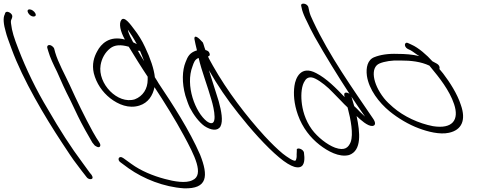

<svg xmlns="http://www.w3.org/2000/svg" viewBox="-255 -760 2651 1044"><path d="M82 16C115 66 140 105 163 134C185 163 198 181 205 189L215 202C226 220 262 220 243 191L233 179C227 170 214 152 193 124C132 43 68 -57 7 -163C-58 -270 -114 -387 -154 -491C-179 -555 -190 -589 -195 -632C-197 -644 -195 -652 -192 -656L-189 -665C-183 -683 -206 -696 -216 -696C-226 -696 -227 -689 -229 -682C-240 -663 -235 -625 -224 -588C-219 -566 -207 -535 -192 -494C-130 -325 -11 -125 82 16Z M-102 -690C-96 -679 -84 -670 -73 -670C-62 -670 -57 -677 -63 -688C-69 -699 -83 -709 -94 -709C-105 -709 -108 -701 -102 -690ZM55 -370C77 -319 100 -268 127 -216L169 -128C188 -88 229 -15 247 15L256 26C259 31 264 34 270 37C287 47 296 33 287 18L281 8C276 1 265 -16 250 -43C206 -123 162 -214 124 -298C98 -354 61 -420 45 -475L40 -494C39 -499 35 -504 30 -508C14 -521 -1 -515 2 -500L8 -480C17 -448 35 -410 55 -370Z M391 112C393 117 397 121 402 124L444 155C526 213 637 257 745 264C874 268 879 197 833 81C775 -52 685 -191 608 -306L599 -321C596 -326 592 -333 587 -340C583 -383 562 -445 534 -503C518 -539 494 -576 475 -600C456 -625 422 -674 405 -652C390 -632 399 -590 424 -545C339 -568 294 -520 274 -482C256 -450 244 -411 255 -362C269 -307 301 -260 344 -226C389 -191 446 -168 503 -186C551 -201 576 -241 585 -286C636 -209 700 -106 744 -24C802 83 858 192 791 220C756 238 692 227 641 213C577 196 511 169 459 131L416 100C411 97 406 94 401 94C392 94 387 102 391 112ZM292 -406C298 -442 316 -475 344 -497C369 -517 402 -518 445 -506C473 -460 515 -392 548 -343V-327C548 -277 522 -237 478 -220C385 -191 275 -305 292 -406ZM440 -599C456 -576 471 -553 489 -520C482 -523 475 -528 469 -530C458 -553 444 -574 440 -599ZM494 -485C498 -483 502 -483 506 -484C514 -466 521 -447 529 -427C515 -448 504 -468 494 -485Z M777 -175C797 -136 827 -96 856 -75C892 -51 929 -46 944 -73C959 -102 949 -156 934 -210C917 -265 898 -323 881 -378C928 -296 980 -219 1041 -143C1106 -60 1193 38 1263 96C1296 124 1325 141 1345 147C1395 161 1401 124 1400 94L1398 72C1397 49 1353 37 1359 59L1358 80C1359 93 1357 103 1354 110C1350 126 1301 90 1282 75C1253 51 1220 19 1183 -21C1086 -127 980 -265 903 -402C893 -421 882 -438 876 -453C885 -455 888 -461 884 -471C881 -480 874 -485 862 -488C855 -505 853 -518 848 -529C822 -559 801 -572 802 -549C804 -538 811 -504 816 -486C815 -485 813 -485 812 -485C777 -473 766 -454 754 -422C736 -378 733 -311 753 -240C761 -216 768 -194 777 -175ZM792 -400C799 -420 804 -437 825 -445C841 -375 874 -291 895 -216C908 -173 935 -55 870 -100C807 -149 751 -295 792 -400Z M1365 -135C1390 -65 1433 -11 1483 28C1527 62 1589 97 1643 83C1713 59 1703 -40 1684 -129C1705 -109 1744 -73 1770 -75C1789 -77 1788 -95 1773 -116C1663 -278 1536 -456 1448 -644C1437 -666 1430 -684 1427 -697L1422 -720C1417 -743 1377 -748 1383 -727L1388 -705C1393 -688 1401 -668 1414 -643C1424 -620 1439 -592 1456 -560C1514 -457 1582 -347 1644 -252C1644 -251 1646 -250 1647 -249C1642 -253 1636 -255 1632 -256C1613 -259 1616 -245 1619 -232C1573 -280 1520 -334 1465 -362C1381 -407 1352 -336 1346 -293C1340 -250 1343 -197 1365 -135ZM1441 -56C1403 -108 1389 -165 1385 -208C1381 -250 1385 -296 1403 -321C1412 -337 1431 -347 1460 -332C1489 -318 1529 -285 1553 -259L1598 -213C1610 -201 1623 -186 1635 -176C1653 -108 1667 -31 1652 12C1640 41 1621 62 1567 43C1524 27 1472 -14 1441 -56ZM1671 -183 1656 -234C1682 -196 1705 -160 1730 -126C1721 -134 1712 -142 1703 -151C1692 -162 1682 -174 1671 -183Z M1740 -348C1751 -273 1806 -202 1863 -155C1908 -118 1968 -82 2023 -62C2071 -44 2136 -27 2186 -38C2256 -53 2280 -107 2251 -189C2232 -249 2190 -314 2154 -361L2134 -385C2138 -393 2134 -406 2120 -414L2096 -427C2067 -460 2020 -501 1983 -517L1968 -524C1944 -538 1938 -507 1962 -494L1977 -487C1987 -482 2008 -465 2025 -455C1988 -464 1948 -467 1906 -467C1855 -469 1812 -462 1780 -449C1744 -435 1734 -393 1740 -348ZM1833 -226C1770 -306 1758 -394 1809 -415C1835 -426 1877 -433 1921 -431C1981 -431 2033 -425 2080 -403L2088 -393C2133 -339 2189 -269 2214 -194C2243 -108 2206 -57 2099 -74C2022 -89 1941 -126 1882 -177C1865 -192 1847 -208 1833 -226Z"/></svg>

Font: Stray Cat
Style: OpSuObl
Weight: 400
Version: Version 1.0